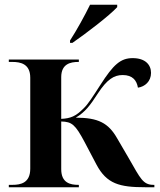

<svg xmlns="http://www.w3.org/2000/svg" viewBox="-20 -786 672 806"><path d="M274 -616V-606H284C342 -646 440 -721 472 -756V-766H358C336 -721 302 -659 274 -616ZM17 0H311V-10H309C275 -10 237 -18 237 -76V-276C282 -275 296 -263 335 -190L385 -95C428 -14 482 0 589 0H628V-10H625C580 -10 570 -36 521 -121L472 -205C435 -270 392 -292 298 -292C338 -316 358 -343 391 -394C429 -452 458 -471 495 -471C537 -471 554 -448 559 -418C588 -422 614 -444 614 -480C614 -514 590 -542 537 -542C486 -542 456 -515 401 -429C370 -381 350 -349 331 -331C298 -298 277 -289 237 -287V-462C237 -518 276 -526 309 -526H311V-536H17V-526H32C66 -526 107 -518 107 -460V-78C107 -18 67 -10 32 -10H17Z"/></svg>

Font: Noto Serif Display SemiBold
Style: Regular
Weight: 600
Designer: Monotype Design Team
Foundry: Monotype Imaging Inc.
Version: Version 2.009